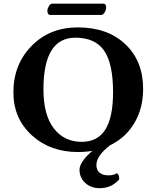

<svg xmlns="http://www.w3.org/2000/svg" viewBox="-20 -805 839 1029"><path d="M522.9 -725.1H249Q233.9 -725.1 233.9 -748Q233.9 -757.8 241.9 -771.5Q250 -785.2 258.8 -785.2H535.2Q549.3 -785.2 548.8 -763.2Q548.8 -752 540.8 -738.5Q532.7 -725.1 522.9 -725.1ZM618.2 157.2Q577.1 203.6 514.2 203.6Q467.8 203.6 437 175.5Q406.2 147.5 406.2 104.5Q406.2 63 475.1 3.4Q438 9.8 397.9 9.8Q249 9.8 150.4 -80.1Q51.8 -169.9 51.8 -310.1Q51.8 -459 148.9 -558.6Q246.1 -658.2 397 -658.2Q556.2 -658.2 651.6 -568.1Q747.1 -478 747.1 -329.1Q747.1 -225.1 700.4 -146Q653.8 -66.9 569.8 -26.4Q496.6 30.3 496.6 79.6Q496.6 106.4 513.7 120.6Q530.8 134.8 561.5 134.8Q589.4 134.8 606.9 123Q619.1 132.8 618.7 150.9Q618.7 154.3 618.2 157.2ZM383.8 -603Q212.9 -603 212.9 -327.1Q212.9 -188 268.6 -116.5Q324.2 -44.9 418 -44.9Q502.9 -44.9 544.4 -110.4Q585.9 -175.8 585.9 -310.1Q585.9 -464.8 537.8 -533.9Q489.7 -603 383.8 -603Z"/></svg>

Font: Linux Biolinum
Style: Bold
Weight: 700
Designer: Philipp H. Poll
Foundry: Philipp H. Poll
Version: Version 1.3.2 ; ttfautohint (v0.9)